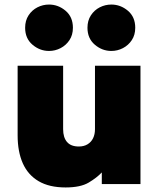

<svg xmlns="http://www.w3.org/2000/svg" viewBox="-20 -809 700 844"><path d="M268.5 15Q196.5 15 149.8 -12.5Q103 -40 80.2 -91.2Q57.5 -142.5 57.5 -214V-520H257.5V-241Q257.5 -205 274.5 -185Q291.5 -165 326.5 -165Q349 -165 365 -174.8Q381 -184.5 389.2 -201.5Q397.5 -218.5 397.5 -241V-520H597.5V0H427.5V-51Q406 -28 370 -6.5Q334 15 268.5 15ZM195.5 -585Q155 -585 122.8 -612.5Q90.5 -640 90.5 -687Q90.5 -718.5 105.5 -741.5Q120.5 -764.5 144.5 -776.8Q168.5 -789 195.5 -789Q236 -789 268.2 -761.8Q300.5 -734.5 300.5 -687Q300.5 -655.5 285.5 -632.8Q270.5 -610 246.5 -597.5Q222.5 -585 195.5 -585ZM469.5 -585Q429 -585 396.8 -612.5Q364.5 -640 364.5 -687Q364.5 -718.5 379.5 -741.5Q394.5 -764.5 418.5 -776.8Q442.5 -789 469.5 -789Q510 -789 542.2 -761.8Q574.5 -734.5 574.5 -687Q574.5 -655.5 559.5 -632.8Q544.5 -610 520.5 -597.5Q496.5 -585 469.5 -585Z"/></svg>

Font: Geologica Black
Style: Regular
Weight: 900
Designer: Sindre Bremnes, Frode Helland
Foundry: Monokrom Skriftforlag AS
Version: Version 1.010;gftools[0.9.28]